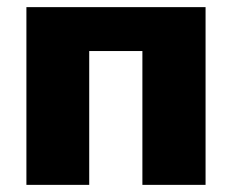

<svg xmlns="http://www.w3.org/2000/svg" viewBox="-20 -518 649 538"><path d="M556 -498V0H379V-375H230V0H54V-498Z"/></svg>

Font: Ezarion Extra Bold
Style: Regular
Weight: 800
Designer: Natanael Gama
Version: Version 1.001;PS 001.001;hotconv 1.0.70;makeotf.lib2.5.58329